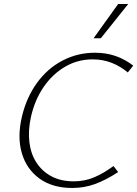

<svg xmlns="http://www.w3.org/2000/svg" viewBox="-20 -927 682 954"><path d="M339 7Q241 7 176.5 -39.5Q112 -86 88.5 -166Q65 -246 89 -348Q112 -444 164 -515.5Q216 -587 290.5 -626Q365 -665 452 -665Q508 -665 555 -648.5Q602 -632 642 -601L615 -567Q578 -598 534.5 -615Q491 -632 440 -632Q366 -632 303.5 -595.5Q241 -559 197 -495Q153 -431 134 -347Q119 -279 126 -220.5Q133 -162 161.5 -118.5Q190 -75 236.5 -50.5Q283 -26 347 -26Q401 -26 448 -46Q495 -66 544 -102L567 -72Q506 -32 452 -12.5Q398 7 339 7ZM445 -737 567 -907H617L481 -737Z"/></svg>

Font: Ysabeau Office ExtraLight
Style: Italic
Weight: 250
Italic angle: -12°
Designer: Christian Thalmann (Catharsis Fonts)
Version: Version 2.001;gftools[0.9.30]; featfreeze: tnum,lnum,ss02